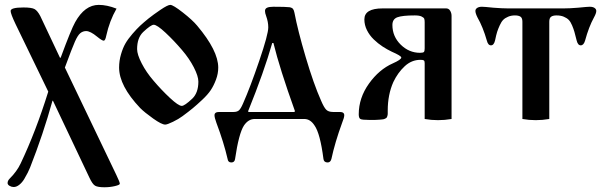

<svg xmlns="http://www.w3.org/2000/svg" viewBox="-20 -497 2536 802"><path d="M11.7 267.6Q11.7 257.8 20.5 249Q50.8 218.8 66.4 185.5Q129.9 51.8 181.6 -114.3L44.9 -396.5Q24.4 -439.5 24.4 -451.2Q24.4 -465.8 78.1 -465.8Q112.3 -465.8 124.5 -459Q136.7 -452.1 148.4 -429.7L230.5 -255.9H233.4Q277.3 -375 293.9 -404.3Q334 -476.6 392.6 -476.6Q426.8 -476.6 466.8 -460.9Q437.5 -410.2 423.8 -347.7Q419.9 -327.1 413.1 -327.1Q406.2 -327.1 385.7 -343.8Q357.4 -367.2 339.8 -367.2Q326.2 -367.2 315.4 -358.4Q304.7 -349.6 293 -323.2Q281.2 -296.9 251 -214.8L465.8 233.4Q480.5 263.7 480.5 270.5Q480.5 275.4 460 280.3Q439.5 285.2 416 285.2Q388.7 285.2 377.4 278.8Q366.2 272.5 353.5 245.1L201.2 -76.2H199.2Q160.2 64.5 105.5 203.1Q101.6 212.9 95.7 224.6Q89.8 236.3 81.1 251Q72.3 265.6 60.5 274.9Q48.8 284.2 37.1 284.2Q28.3 284.2 20 279.3Q11.7 274.4 11.7 267.6Z M477.5 -214.8Q477.5 -243.2 485.4 -270Q493.2 -296.9 503.9 -315.4Q514.6 -334 533.2 -355.5Q551.8 -377 565.4 -389.6Q579.1 -402.3 600.6 -419.9Q620.1 -435.5 650.4 -456.1Q680.7 -476.6 691.4 -476.6Q703.1 -476.6 743.7 -444.8Q784.2 -413.1 803.7 -389.6Q891.6 -285.2 891.6 -214.8Q891.6 -189.5 882.3 -164.6Q873 -139.6 860.4 -120.6Q847.7 -101.6 824.7 -80.1Q801.8 -58.6 785.2 -44.9Q768.6 -31.2 742.2 -11.7Q726.6 0 702.6 11.7Q678.7 23.4 669.9 23.4Q655.3 23.4 619.6 -2Q584 -27.3 565.4 -45.9Q477.5 -138.7 477.5 -214.8ZM552.7 -292Q552.7 -269.5 571.8 -232.4Q590.8 -195.3 621.1 -160.2Q654.3 -121.1 689.9 -87.9Q725.6 -54.7 739.3 -54.7Q751 -54.7 783.2 -85Q808.6 -109.4 808.6 -156.2Q808.6 -178.7 789.6 -215.8Q770.5 -252.9 740.2 -288.1Q707 -327.1 671.4 -360.4Q635.7 -393.6 622.1 -393.6Q610.4 -393.6 578.1 -363.3Q552.7 -338.9 552.7 -292Z M876 -15.6Q876 -29.3 895.5 -29.3H956.1Q969.7 -29.3 977.5 -35.6Q985.4 -42 995.1 -64.5Q1025.4 -132.8 1063 -243.2Q1100.6 -353.5 1100.6 -382.8Q1100.6 -405.3 1091.8 -429.7Q1086.9 -442.4 1086.9 -451.2Q1086.9 -460.9 1095.7 -464.8Q1104.5 -468.8 1122.1 -468.8Q1174.8 -468.8 1189.5 -466.8Q1200.2 -464.8 1204.1 -459.5Q1208 -454.1 1210 -443.4Q1223.6 -371.1 1256.8 -258.8Q1290 -146.5 1321.3 -76.2Q1333 -48.8 1342.3 -39.1Q1351.6 -29.3 1371.1 -29.3H1399.4Q1418 -29.3 1418 -15.6Q1418 -5.9 1409.2 15.6Q1378.9 98.6 1364.3 167Q1360.4 181.6 1348.6 181.6Q1333 181.6 1331.1 167Q1317.4 60.5 1293.9 27.3Q1276.4 0 1251 0H1043.9Q1017.6 0 999 27.3Q977.5 60.5 961.9 167Q960 181.6 946.3 181.6Q932.6 181.6 930.7 167Q915 98.6 883.8 15.6Q876 -5.9 876 -15.6ZM1016.6 -33.2 1017.6 -29.3H1210L1211.9 -33.2Q1148.4 -210 1122.1 -317.4H1117.2Q1083 -197.3 1016.6 -33.2Z M1478.5 -19.5Q1478.5 -87.9 1521 -147.5Q1563.5 -207 1621.1 -232.4Q1656.2 -248 1656.2 -256.8Q1656.2 -263.7 1616.2 -281.2Q1597.7 -290 1578.1 -302.7Q1558.6 -315.4 1541 -332.5Q1523.4 -349.6 1512.7 -371.1Q1502 -392.6 1502 -416Q1502 -461.9 1578.1 -461.9H1843.8Q1854.5 -461.9 1860.4 -452.1Q1866.2 -442.4 1866.2 -430.7V0Q1837.9 4.9 1809.6 4.9Q1781.2 4.9 1753.9 0V-233.4Q1753.9 -242.2 1750.5 -244.6Q1747.1 -247.1 1736.3 -247.1Q1699.2 -247.1 1670.4 -220.2Q1641.6 -193.4 1623 -154.3Q1599.6 -101.6 1599.6 -35.2Q1599.6 -26.4 1599.6 -22Q1599.6 -17.6 1598.1 -12.7Q1596.7 -7.8 1595.2 -5.9Q1593.8 -3.9 1588.9 -1.5Q1584 1 1579.6 1.5Q1575.2 2 1565.9 2.9Q1556.6 3.9 1546.9 3.9Q1537.1 3.9 1521.5 3.9Q1492.2 3.9 1485.4 0Q1478.5 -3.9 1478.5 -19.5ZM1619.1 -392.6Q1619.1 -344.7 1653.8 -310.5Q1688.5 -276.4 1734.4 -276.4Q1748 -276.4 1751 -280.3Q1753.9 -284.2 1753.9 -294.9V-404.3Q1753.9 -414.1 1752 -418.9Q1750 -423.8 1740.7 -428.2Q1731.4 -432.6 1712.9 -432.6Q1660.2 -432.6 1639.6 -424.8Q1619.1 -417 1619.1 -392.6Z M1965.8 -451.2Q1965.8 -459 1973.1 -463.9Q1980.5 -468.8 1993.2 -468.8Q2002.9 -468.8 2041 -464.8Q2078.1 -461.9 2101.6 -461.9H2335Q2359.4 -461.9 2394.5 -464.8Q2433.6 -468.8 2443.4 -468.8Q2456.1 -468.8 2463.4 -463.9Q2470.7 -459 2470.7 -451.2Q2470.7 -441.4 2460.9 -423.8Q2439.5 -384.8 2423.8 -327.1Q2418 -307.6 2405.8 -307.6Q2393.6 -307.6 2388.7 -328.1Q2382.8 -351.6 2379.4 -363.8Q2376 -376 2369.6 -391.1Q2363.3 -406.2 2355.5 -414.1Q2347.7 -421.9 2335 -427.2Q2322.3 -432.6 2304.7 -432.6Q2290 -432.6 2282.2 -427.2Q2274.4 -421.9 2274.4 -406.2V0Q2246.1 4.9 2217.8 4.9Q2189.5 4.9 2162.1 0V-406.2Q2162.1 -421.9 2154.3 -427.2Q2146.5 -432.6 2130.9 -432.6Q2115.2 -432.6 2102.5 -427.2Q2089.8 -421.9 2082 -414.1Q2074.2 -406.2 2067.4 -391.1Q2060.5 -376 2056.6 -363.8Q2052.7 -351.6 2047.9 -328.1Q2043 -307.6 2030.8 -307.6Q2018.6 -307.6 2013.7 -327.1Q1997.1 -384.8 1974.6 -423.8Q1965.8 -441.4 1965.8 -451.2Z"/></svg>

Font: Monomakh Unicode TT
Style: Medium
Weight: 500
Designer: Alexey Kryukov, Aleksandr Andreev
Version: Version 1.1